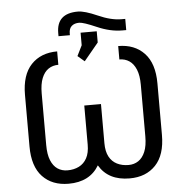

<svg xmlns="http://www.w3.org/2000/svg" viewBox="-60 -974 996 1042"><g transform="rotate(-5 437.5 -453.0)"><path d="M416.5 -644 379.5 -675.5 407.5 -732V-800.5H495.5V-739.5ZM604.5 10.5Q488 10.5 438 -75Q387 10.5 272 10.5Q182.5 10.5 130 -45Q77.5 -100.5 77.5 -209.5V-490.5Q77.5 -599 130 -654.8Q182.5 -710.5 272 -710.5V-637.5Q241.5 -637.5 218.2 -622Q195 -606.5 181.8 -574Q168.5 -541.5 168.5 -490.5V-209.5Q168.5 -158 181.8 -125.8Q195 -93.5 218.2 -78Q241.5 -62.5 272 -62.5Q307 -62.5 334.5 -76.2Q362 -90 377.5 -118.5Q393 -147 393 -192V-405H484V-192Q484 -147 499.2 -118.5Q514.5 -90 542 -76.2Q569.5 -62.5 604.5 -62.5Q635 -62.5 658.2 -78Q681.5 -93.5 695 -125.8Q708.5 -158 708.5 -209.5V-490.5Q708.5 -541.5 695 -574Q681.5 -606.5 658.2 -622Q635 -637.5 604.5 -637.5V-710.5Q693.5 -710.5 746.2 -654.8Q799 -599 799 -490.5V-209.5Q799 -100.5 746.2 -45Q693.5 10.5 604.5 10.5ZM348.5 -792H286.5V-809.5Q286.5 -916 402.5 -916Q439 -916 509 -885Q578.5 -854 635 -854H655.5V-793H634Q569 -793 498 -824Q427 -855 404.5 -855Q379 -855 363.8 -842Q348.5 -829 348.5 -801Z"/></g></svg>

Font: Roberto Sans
Style: Regular
Weight: 400
Designer: Google (font) & Cristiano Sobral (main changes)
Version: Version 1.500; ttfautohint (v1.8.4.7-5d5b-dirty)